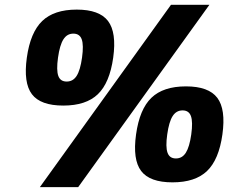

<svg xmlns="http://www.w3.org/2000/svg" viewBox="-20 -750 951 800"><path d="M299.8 -710Q394 -710 430.2 -662.4Q466.3 -614.7 451.7 -509.8Q437 -404.8 387.7 -357.4Q338.4 -310.1 243.7 -310.1Q148.9 -310.1 113 -357.4Q77.1 -404.8 91.8 -509.8Q106.4 -614.7 155.8 -662.4Q205.1 -710 299.8 -710ZM222.9 -433.8Q231.4 -410.2 257.8 -410.2Q284.2 -410.2 299.3 -433.8Q314.5 -457.5 321.8 -509.8Q329.1 -562 320.6 -585.9Q312 -609.9 285.6 -609.9Q259.3 -609.9 244.1 -585.9Q229 -562 221.7 -509.8Q214.4 -457.5 222.9 -433.8ZM305.7 29.8H146L692.4 -730H852.5ZM754.9 -390.1Q849.1 -390.1 885.3 -342.5Q921.4 -294.9 906.7 -189.9Q892.1 -85 842.8 -37.6Q793.5 9.8 698.7 9.8Q604 9.8 568.1 -37.6Q532.2 -85 546.9 -189.9Q561.5 -294.9 610.8 -342.5Q660.2 -390.1 754.9 -390.1ZM678 -113.8Q686.5 -89.8 712.9 -89.8Q739.3 -89.8 754.4 -113.8Q769.5 -137.7 776.9 -189.9Q784.2 -242.2 775.6 -266.1Q767.1 -290 740.7 -290Q714.4 -290 699.2 -266.1Q684.1 -242.2 676.8 -189.9Q669.4 -137.7 678 -113.8Z"/></svg>

Font: Fivo Sans Heavy
Style: Regular
Weight: 900
Designer: Alexander Slobzheninov
Foundry: Alexander Slobzheninov
Version: 1.0